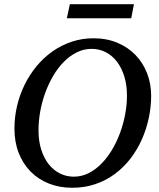

<svg xmlns="http://www.w3.org/2000/svg" viewBox="-20 -867 750 903"><path d="M577.1 -417Q577.1 -466.8 564.7 -507.3Q552.2 -547.9 530 -576.9Q507.8 -606 477.3 -621.6Q446.8 -637.2 411.1 -637.2Q374.5 -637.2 341.8 -621.1Q309.1 -605 281.2 -577.1Q253.4 -549.3 231.2 -512Q209 -474.6 193.4 -432.1Q177.7 -389.6 169.4 -344Q161.1 -298.3 161.1 -253.9Q161.1 -203.1 174.1 -162.8Q187 -122.6 209.2 -94.5Q231.4 -66.4 261.7 -51.3Q292 -36.1 327.1 -36.1Q363.8 -36.1 396.5 -52.5Q429.2 -68.8 457 -97.2Q484.9 -125.5 507.1 -162.8Q529.3 -200.2 544.9 -242.7Q560.5 -285.2 568.8 -329.8Q577.1 -374.5 577.1 -417ZM690.9 -417Q690.9 -364.3 679.7 -311.8Q668.5 -259.3 647 -210.9Q625.5 -162.6 593.8 -121.3Q562 -80.1 520.8 -49.3Q479.5 -18.6 429 -1.2Q378.4 16.1 319.8 16.1Q259.8 16.1 210 -3.7Q160.2 -23.4 124 -60.1Q87.9 -96.7 67.9 -147.9Q47.9 -199.2 47.9 -262.2Q47.9 -315.9 60.1 -368.2Q72.3 -420.4 95.5 -467.8Q118.7 -515.1 151.6 -555.2Q184.6 -595.2 225.8 -624.5Q267.1 -653.8 316.2 -670.4Q365.2 -687 419.9 -687Q481.9 -687 532.2 -665.8Q582.5 -644.5 617.7 -607.9Q652.8 -571.3 671.9 -522Q690.9 -472.7 690.9 -417ZM597.2 -781.2H294.4L308.6 -847.2H609.9Z"/></svg>

Font: Charis SIL
Style: Italic
Weight: 400
Italic angle: -11°
Foundry: SIL International
Version: Version 4.112